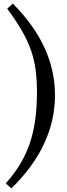

<svg xmlns="http://www.w3.org/2000/svg" viewBox="-20 -851 372 1065"><path d="M51 -831Q285 -597 285 -323Q285 -183 224.5 -53.5Q164 76 43 194L12 166Q58 115 91 60.5Q124 6 145 -55.5Q166 -117 175.5 -187Q185 -257 185 -340Q185 -408 177.5 -464Q170 -520 151.5 -573Q133 -626 101 -681.5Q69 -737 20 -803Z"/></svg>

Font: SVN-Libre Baskerville
Style: Regular
Weight: 400
Designer: Pablo Impallari, Rodrigo Fuenzalida
Foundry: Pablo Impallari, Rodrigo Fuenzalida
Version: Version 1.000; ttfautohint (v1.8.4)